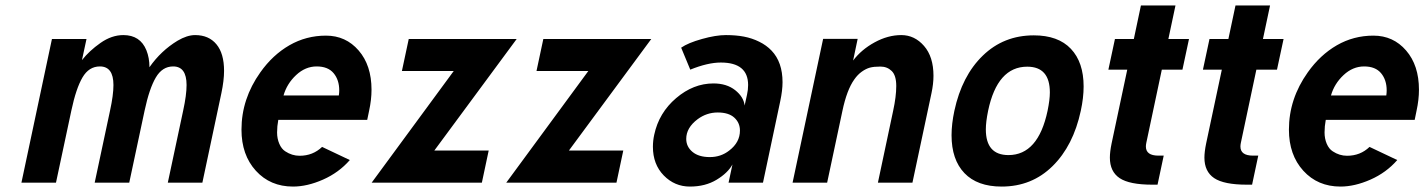

<svg xmlns="http://www.w3.org/2000/svg" viewBox="-20 -666 5193 700"><path d="M451.2 0H325.2L381.3 -263.2Q393.6 -319.8 393.6 -356Q393.6 -423.8 344.2 -423.8Q304.2 -423.8 280.8 -383.8Q257.3 -343.8 240.2 -263.2L184.1 0H58.1L169.4 -523.9H295.4L278.8 -446.8Q305.7 -481 346.4 -509.5Q387.2 -538.1 429.7 -538.1Q491.2 -538.1 513.7 -482.9Q524.9 -455.1 524.9 -420.9Q566.9 -481 627.4 -517.6Q662.1 -538.1 691.4 -538.1Q741.2 -538.1 769 -504.6Q796.9 -471.2 796.9 -407.7Q796.9 -372.6 787.1 -326.2L717.8 0H591.8L647.9 -263.2Q660.2 -319.8 660.2 -356Q660.2 -423.8 611.3 -423.8Q571.8 -423.8 548.1 -383.5Q524.4 -343.3 507.3 -263.2Z M1013.7 -317.9H1215.3Q1216.8 -327.6 1216.8 -336.4Q1216.8 -374.5 1196.3 -399.2Q1175.8 -423.8 1134.5 -423.8Q1093.3 -423.8 1059.6 -392.3Q1025.9 -360.8 1013.7 -317.9ZM1072.3 -98.1Q1120.6 -98.1 1154.3 -130.4L1255.4 -82.5Q1215.3 -36.6 1157.7 -11.2Q1100.1 14.2 1048.3 14.2Q965.3 14.2 912.8 -43.5Q860.4 -101.1 860.4 -193.4Q860.4 -305.7 929.2 -402.3Q974.1 -465.8 1035.2 -501Q1096.2 -536.1 1168.5 -536.1Q1240.7 -536.1 1287.6 -481.9Q1334.5 -427.7 1334.5 -338.9Q1334.5 -302.7 1325.7 -262.2L1318.8 -229H994.6Q990.2 -205.6 990.2 -183.1Q990.2 -160.6 998.3 -141.8Q1006.3 -123 1020 -114.3Q1044.4 -98.1 1072.3 -98.1Z M1563.5 -117.2H1761.7L1736.8 0H1335L1634.3 -407.2H1445.3L1470.2 -523.9H1863.8Z M2054.2 -117.2H2252.4L2227.5 0H1825.7L2125 -407.2H1936L1960.9 -523.9H2354.5Z M2523.4 -231.4Q2481.9 -200.2 2481.9 -159.7Q2481.9 -131.3 2504.6 -112.3Q2527.3 -93.3 2567.9 -93.3Q2608.4 -93.3 2638.7 -117.2Q2677.7 -147 2677.7 -189.9Q2677.7 -218.3 2657.2 -237.1Q2636.7 -255.9 2596.7 -255.9Q2556.6 -255.9 2523.4 -231.4ZM2607.9 -438Q2560.5 -438 2496.6 -412.1L2463.4 -492.2Q2488.8 -509.8 2539.3 -523.9Q2589.8 -538.1 2626.5 -538.1Q2663.1 -538.1 2692.4 -532.5Q2721.7 -526.9 2748 -513.9Q2774.4 -501 2793 -481.4Q2833 -439.5 2833 -366.2Q2833 -336.4 2824.7 -297.4L2761.7 0H2636.2L2650.4 -66.4Q2633.3 -35.2 2592.3 -10.5Q2551.3 14.2 2495.4 14.2Q2439.5 14.2 2399.9 -26.4Q2360.4 -66.9 2360.4 -130.9Q2360.4 -153.3 2365.2 -174.8Q2382.3 -254.9 2445.1 -308.3Q2507.8 -361.8 2581.1 -361.8Q2629.4 -361.8 2660.4 -337.2Q2691.4 -312.5 2694.8 -281.2L2703.6 -321.3Q2707.5 -338.4 2707.5 -356Q2707.5 -438 2607.9 -438Z M2995.6 0H2869.6L2981 -524.4H3106.9L3090.3 -445.3Q3120.6 -485.4 3168.9 -511.7Q3217.3 -538.1 3265.9 -538.1Q3314.5 -538.1 3348.9 -498.5Q3383.3 -459 3383.3 -389.6Q3383.3 -360.4 3376 -326.2L3306.6 0H3180.7L3236.3 -262.2Q3247.6 -314 3247.6 -352.5Q3247.6 -391.1 3231 -407.2Q3214.4 -423.3 3189.9 -423.3Q3165.5 -423.3 3151.4 -419.4Q3137.2 -415.5 3122.1 -404.8Q3106.9 -394 3094.7 -376.5Q3067.4 -338.4 3051.3 -261.7Z M3582.5 -262.2Q3574.2 -221.7 3574.2 -194.3Q3574.2 -100.6 3656.7 -100.6Q3765.1 -100.6 3799.3 -262.2Q3807.6 -302.7 3807.6 -329.1Q3807.6 -422.9 3725.1 -422.9Q3616.2 -422.9 3582.5 -262.2ZM3459.5 -262.2Q3486.8 -389.2 3563 -463.1Q3639.2 -537.1 3749 -537.1Q3837.9 -537.1 3884.3 -488Q3930.7 -439 3930.7 -350.6Q3930.7 -309.6 3920.4 -262.2Q3893.1 -134.8 3817.4 -60.3Q3741.7 14.2 3631.8 14.2Q3543 14.2 3496.1 -34.9Q3449.2 -84 3449.2 -172.9Q3449.2 -213.9 3459.5 -262.2Z M4089.8 -412.1H4021L4044.9 -523.9H4113.8L4139.6 -646H4265.6L4239.7 -523.9H4314.9L4291 -412.1H4215.8L4159.2 -145Q4157.7 -137.7 4157.7 -131.8Q4157.7 -98.6 4203.6 -98.6H4222.7L4200.2 7.3H4181.2Q4097.7 7.3 4062 -16.6Q4026.4 -40.5 4026.4 -91.3Q4026.4 -112.3 4032.7 -143.1Z M4434.6 -412.1H4365.7L4389.6 -523.9H4458.5L4484.4 -646H4610.4L4584.5 -523.9H4659.7L4635.7 -412.1H4560.5L4503.9 -145Q4502.4 -137.7 4502.4 -131.8Q4502.4 -98.6 4548.3 -98.6H4567.4L4544.9 7.3H4525.9Q4442.4 7.3 4406.7 -16.6Q4371.1 -40.5 4371.1 -91.3Q4371.1 -112.3 4377.4 -143.1Z M4832.5 -317.9H5034.2Q5035.6 -327.6 5035.6 -336.4Q5035.6 -374.5 5015.1 -399.2Q4994.6 -423.8 4953.4 -423.8Q4912.1 -423.8 4878.4 -392.3Q4844.7 -360.8 4832.5 -317.9ZM4891.1 -98.1Q4939.5 -98.1 4973.1 -130.4L5074.2 -82.5Q5034.2 -36.6 4976.6 -11.2Q4918.9 14.2 4867.2 14.2Q4784.2 14.2 4731.7 -43.5Q4679.2 -101.1 4679.2 -193.4Q4679.2 -305.7 4748 -402.3Q4793 -465.8 4854 -501Q4915 -536.1 4987.3 -536.1Q5059.6 -536.1 5106.4 -481.9Q5153.3 -427.7 5153.3 -338.9Q5153.3 -302.7 5144.5 -262.2L5137.7 -229H4813.5Q4809.1 -205.6 4809.1 -183.1Q4809.1 -160.6 4817.1 -141.8Q4825.2 -123 4838.9 -114.3Q4863.3 -98.1 4891.1 -98.1Z"/></svg>

Font: Tuffy
Style: BoldItalic
Weight: 700
Italic angle: -12°
Designer: Thatcher Ulrich, Karoly Barta, Michael Everson
Version: Version 001.271